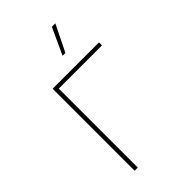

<svg xmlns="http://www.w3.org/2000/svg" viewBox="-221 -790 861 861"><g transform="rotate(-45 209.5 -359.5)"><path d="M249 -593 311 -719H289L231 -593ZM95 0H115V-501H389V-520H95Z"/></g></svg>

Font: Fixel Display Thin
Style: Regular
Weight: 100
Designer: AlfaBravo + MacPaw
Foundry: Kyrylo Tkachov, Marchela Mozhyna, Serhii Makarenko, Maria Weinstein, Zakhar Kryvoshyya
Version: Version 1.211